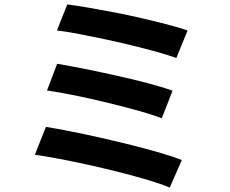

<svg xmlns="http://www.w3.org/2000/svg" viewBox="-20 -803 1040 870"><path d="M285 -783Q324 -778 379.5 -768.5Q435 -759 497.5 -747Q560 -735 622.5 -720.5Q685 -706 738.5 -692Q792 -678 830 -665L779 -540Q744 -553 692 -567.5Q640 -582 579 -597Q518 -612 456 -625Q394 -638 337.5 -649Q281 -660 238 -665ZM239 -514Q293 -505 363 -491Q433 -477 507 -460.5Q581 -444 648 -426.5Q715 -409 762 -392L713 -267Q670 -284 604.5 -302Q539 -320 465.5 -338Q392 -356 320 -370.5Q248 -385 193 -393ZM188 -228Q239 -220 304 -207Q369 -194 439.5 -178Q510 -162 578 -145Q646 -128 704.5 -111Q763 -94 804 -78L749 47Q709 30 650 12.5Q591 -5 522 -22.5Q453 -40 383 -55.5Q313 -71 249.5 -83Q186 -95 138 -102Z"/></svg>

Font: Noto Sans SC
Style: Bold
Weight: 700
Designer: Ryoko NISHIZUKA  (kana, bopomofo & ideographs); Paul D. Hunt (Latin, Greek & Cyrillic); Sandoll Communications , Soo-you
Foundry: Adobe
Version: Version 2.004-H2;hotconv 1.0.118;makeotfexe 2.5.65603